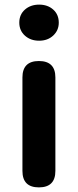

<svg xmlns="http://www.w3.org/2000/svg" viewBox="-20 -811 337 831"><path d="M148.4 0Q77.1 0 77.1 -71.3V-475.6Q77.1 -546.9 148.4 -546.9Q219.7 -546.9 219.7 -475.6V-273.4V-71.3Q219.7 0 148.4 0ZM149.4 -634.8Q112.3 -634.8 87.9 -656.7Q63.5 -678.7 63.5 -712.9Q63.5 -748 87.9 -769.5Q112.3 -791 149.4 -791Q186.5 -791 210.4 -769.5Q234.4 -748 234.4 -712.9Q234.4 -679.7 210.4 -657.2Q186.5 -634.8 149.4 -634.8Z"/></svg>

Font: Bpmf GenSen Rounded B
Style: B
Weight: 700
Foundry: But Ko
Version: Version 1.320